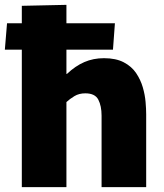

<svg xmlns="http://www.w3.org/2000/svg" viewBox="-44 -772 675 792"><path d="M46 0V-567H-24L-15 -676H46V-748L230 -752V-676H430L422 -567H230V-467H232Q267 -500 304 -516Q341 -532 385 -532Q434 -532 466.5 -515Q499 -498 517.5 -470.5Q536 -443 545 -412Q554 -381 556.5 -351.5Q559 -322 559 -301V0H375V-295Q375 -335 361.5 -361Q348 -387 308 -387Q282 -387 263 -375.5Q244 -364 230 -351V0Z"/></svg>

Font: Murecho ExtraBold
Style: Regular
Weight: 800
Designer: Neil Summerour
Foundry: Positype
Version: Version 1.010; ttfautohint (v1.8.3)